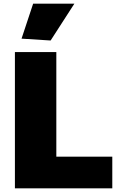

<svg xmlns="http://www.w3.org/2000/svg" viewBox="-20 -1023 642 1043"><path d="M97 -813 160 -1003H384L255 -803ZM61 -740H286V-172H590V0H61Z"/></svg>

Font: Plata Sans Black
Style: Regular
Weight: 900
Designer: Pablo Impallari, Andres Torresi, & Cristiano Sobral
Foundry: Pablo Impallari, Andres Torresi, & Cristiano Sobral
Version: Version 1.00;December 28, 2019;FontCreator 12.0.0.2547 64-bi